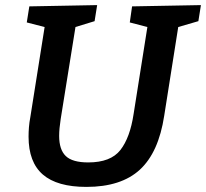

<svg xmlns="http://www.w3.org/2000/svg" viewBox="-20 -722 808 753"><path d="M498 -697 768 -702 758 -639 679 -616 624 -268Q602 -124 528.5 -56.5Q455 11 319 11Q204 11 148 -37.5Q92 -86 92 -186Q92 -204 93.5 -223Q95 -242 99 -263L155 -616L85 -634L95 -697L361 -702L351 -639L276 -616L218 -255Q215 -236 213.5 -219.5Q212 -203 212 -189Q212 -135 238 -110Q264 -85 326 -85Q414 -85 452 -133.5Q490 -182 504 -275L558 -616L489 -634Z"/></svg>

Font: Bitter SemiBold
Style: Italic
Weight: 600
Italic angle: -9°
Designer: Sol Matas, and Bitter project Authors
Foundry: Sol Matas
Version: Version 2.001